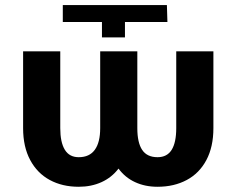

<svg xmlns="http://www.w3.org/2000/svg" viewBox="-20 -712 917 742"><path d="M222.7 -627V-692.4H625L627 -627H462.9V-567.4H374V-627ZM510.7 -513.7V-216.8Q510.7 -160.6 529.5 -132.6Q548.3 -104.5 588.9 -104.5Q625.5 -104.5 643.3 -132.8Q661.1 -161.1 661.1 -216.8V-513.7H804.7V-216.8Q804.7 -144.5 777.6 -93.5Q750.5 -42.5 701.7 -16.4Q652.8 9.8 588.9 9.8Q540.5 9.8 502 -8.1Q463.4 -25.9 438 -60.5Q411.6 -25.9 372.3 -8.1Q333 9.8 284.2 9.8Q220.7 9.8 172.4 -16.4Q124 -42.5 96.7 -93.5Q69.3 -144.5 69.3 -216.8V-513.7H212.9V-216.8Q212.9 -162.1 230.5 -133.3Q248 -104.5 284.2 -104.5Q325.7 -104.5 346.4 -133.1Q367.2 -161.6 367.2 -216.8V-513.7Z"/></svg>

Font: Pretendard GOV
Style: Bold
Weight: 700
Designer: Base glyphs from Inter by Rasmus Andersson; Hangeul glyphs from Noto Sans CJK(Source Han Sans) by Jang Soo-young and Kan
Foundry: Kil Hyung-jin
Version: Version 1.309